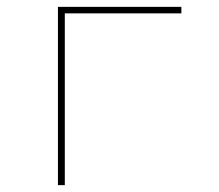

<svg xmlns="http://www.w3.org/2000/svg" viewBox="-20 -540 640 560"><path d="M149 0V-520H509V-501H169V0Z"/></svg>

Font: Zed Sans Thin Extended
Style: Regular
Weight: 100
Width: 7
Designer: Belleve Invis
Foundry: Belleve Invis
Version: Version 1.0.0; ttfautohint (v1.8.4)